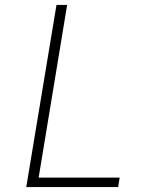

<svg xmlns="http://www.w3.org/2000/svg" viewBox="-20 -755 640 775"><path d="M86 0 208 -735H251L136 -38H463L457 0Z"/></svg>

Font: Iosevka SS04 XLt Ex
Style: Italic
Weight: 200
Width: 7
Italic angle: -9°
Monospace: yes
Designer: Belleve Invis
Foundry: Belleve Invis
Version: Version 19.0.0; ttfautohint (v1.8.4)